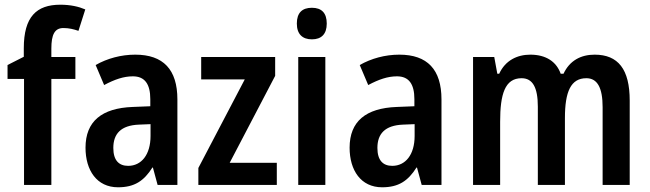

<svg xmlns="http://www.w3.org/2000/svg" viewBox="-20 -785 2758 815"><path d="M300 -450V-543H198V-579C198 -638 212 -666 249 -666C273 -666 293 -661 313 -654L342 -745C314 -757 279 -765 236 -765C135 -765 81 -714 81 -580V-544L12 -509V-450H82V0H198V-450Z M554 -553C494 -553 435 -537 386 -509L422 -424C467 -448 505 -461 544 -461C594 -461 618 -429 618 -364V-334L543 -331C412 -326 343 -270 343 -158C343 -62 391 10 481 10C551 10 591 -17 627 -74H629L649 0H733V-363C733 -490 673 -553 554 -553ZM570 -256 619 -258V-208C619 -128 580 -81 524 -81C485 -81 461 -104 461 -157C461 -217 493 -253 570 -256Z M1155 0V-94H955L1148 -463V-543H834V-448H1019L822 -72V0Z M1304 -752C1263 -752 1240 -731 1240 -685C1240 -640 1264 -618 1304 -618C1344 -618 1367 -640 1367 -685C1367 -730 1345 -752 1304 -752ZM1361 -543H1246V0H1361Z M1675 -553C1615 -553 1556 -537 1507 -509L1543 -424C1588 -448 1626 -461 1665 -461C1715 -461 1739 -429 1739 -364V-334L1664 -331C1533 -326 1464 -270 1464 -158C1464 -62 1512 10 1602 10C1672 10 1712 -17 1748 -74H1750L1770 0H1854V-363C1854 -490 1794 -553 1675 -553ZM1691 -256 1740 -258V-208C1740 -128 1701 -81 1645 -81C1606 -81 1582 -104 1582 -157C1582 -217 1614 -253 1691 -256Z M2504 -553C2446 -553 2398 -528 2372 -472H2360C2342 -523 2298 -553 2231 -553C2176 -553 2125 -529 2099 -472H2091L2078 -543H1988V0H2103V-268C2103 -385 2123 -453 2194 -453C2241 -453 2263 -414 2263 -332V0H2378V-284C2378 -396 2403 -453 2469 -453C2516 -453 2538 -412 2538 -330V0H2653V-358C2653 -491 2604 -553 2504 -553Z"/></svg>

Font: Noto Sans Gujarati UI Condensed SemiBold
Style: Regular
Weight: 600
Width: 3
Designer: Jelle Bosma - Monotype Design Team, Universal Thirst
Foundry: Monotype Imaging Inc.
Version: Version 2.106